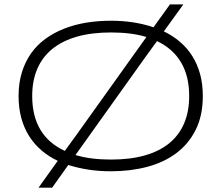

<svg xmlns="http://www.w3.org/2000/svg" viewBox="-20 -779 1024 888"><path d="M918 -335Q918 -244.6 885.3 -179Q852.5 -113.3 795.4 -70.6Q738.3 -27.8 660.6 -7.3Q583 13.2 493.2 13.2Q438.5 13.2 389.2 5.6Q339.8 -2 295.9 -16.1L221.2 88.9H158.2L247.1 -35.2Q205.6 -54.7 172.1 -83.3Q138.7 -111.8 115 -149.2Q91.3 -186.5 78.6 -232.9Q65.9 -279.3 65.9 -335Q65.9 -395 81.1 -444.1Q96.2 -493.2 123.5 -532Q150.9 -570.8 189.7 -599.1Q228.5 -627.4 276.1 -646.2Q323.7 -665 378.4 -674.1Q433.1 -683.1 493.2 -683.1Q600.6 -683.1 689.9 -652.8L766.1 -758.8H828.1L737.8 -633.8Q779.3 -613.8 812.5 -585.4Q845.7 -557.1 869.1 -520Q892.6 -482.9 905.3 -436.8Q918 -390.6 918 -335ZM657.2 -607.9Q588.4 -628.9 493.2 -628.9Q403.8 -628.9 335.7 -609.4Q267.6 -589.8 221.7 -552.5Q175.8 -515.1 152.3 -460.2Q128.9 -405.3 128.9 -335Q128.9 -242.7 166.7 -179.2Q204.6 -115.7 279.8 -81.1L334 -155.8ZM329.1 -62Q398.4 -41 493.2 -41Q582.5 -41 650.1 -60.3Q717.8 -79.6 763.2 -116.9Q808.6 -154.3 831.8 -209Q855 -263.7 855 -335Q855 -426.3 817.6 -490Q780.3 -553.7 706.1 -588.9L651.9 -514.2Z"/></svg>

Font: Syncopate
Style: Regular
Weight: 400
Width: 7
Version: Version 001.001